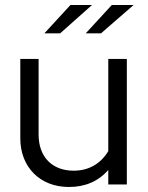

<svg xmlns="http://www.w3.org/2000/svg" viewBox="-20 -736 589 766"><path d="M157 -603H220L347 -716H261ZM322 -603H383L513 -716H426ZM255 10C320 10 373 -13 412 -58V0H486V-501H412V-133C382 -83 334 -55 274 -55C188 -55 134 -110 134 -199V-501H61V-184C61 -69 140 10 255 10Z"/></svg>

Font: Red Hat Display
Style: Regular
Weight: 400
Designer: Pentagram, MCKL
Foundry: Pentagram, MCKL
Version: Version 1.023